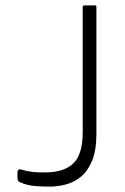

<svg xmlns="http://www.w3.org/2000/svg" viewBox="-20 -687 464 715"><path d="M163 8Q126 8 95 4Q73 0 53 -9Q45 -12 45 -26V-42Q45 -61 62 -55Q98 -43 155 -45Q223 -47 255.5 -81Q288 -115 288 -195V-661Q288 -667 294 -667H336Q339 -667 339 -661V-189Q339 -127 323 -88.5Q307 -50 281.5 -29Q256 -8 225 0Q194 8 163 8Z"/></svg>

Font: Vivano Light
Style: Regular
Weight: 300
Designer: Joe Prince, Josias Burgherr
Version: Version 2.064;September 19, 2022;FontCreator 14.0.0.2877 64-